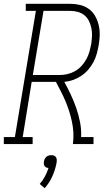

<svg xmlns="http://www.w3.org/2000/svg" viewBox="-54 -755 574 1006"><path d="M-34 0V-37H24L134 -698H81V-735H314Q340 -735 365.5 -729Q391 -723 411.5 -708Q432 -693 444.5 -671Q457 -649 463 -624Q469 -599 468.5 -572Q468 -545 463 -518Q459 -496 453 -473.5Q447 -451 435.5 -429.5Q424 -408 408 -389.5Q392 -371 371.5 -357.5Q351 -344 328.5 -336Q306 -328 283 -326Q301 -293 317 -259Q333 -225 345.5 -189Q358 -153 365.5 -114.5Q373 -76 371 -37H436V0H328Q332 -30 330.5 -59.5Q329 -89 323 -117Q317 -145 308.5 -172Q300 -199 289 -225Q278 -251 265 -276Q252 -301 239 -326H112L65 -37H117V0ZM118 -362H259Q280 -362 300.5 -367Q321 -372 339.5 -382.5Q358 -393 373 -409.5Q388 -426 398.5 -445Q409 -464 414.5 -484Q420 -504 424 -524Q427 -545 428 -566Q429 -587 425 -606.5Q421 -626 412.5 -644Q404 -662 389 -674.5Q374 -687 354.5 -692.5Q335 -698 314 -698H174ZM180 231 154 209Q170 191 181.5 169.5Q193 148 200 125Q194 125 188.5 122.5Q183 120 179.5 115Q176 110 175.5 104Q175 98 176 92Q177 85 180 78.5Q183 72 188.5 67Q194 62 201 60Q208 58 215 58Q222 58 228 60Q234 62 238 67Q242 72 243 78.5Q244 85 243 92V94L241 105Q234 139 219 171.5Q204 204 180 231Z"/></svg>

Font: Iosevka Curly Slab XLtObl
Style: Regular
Weight: 200
Italic angle: -9°
Monospace: yes
Designer: Belleve Invis
Foundry: Belleve Invis
Version: Version 11.1.0; ttfautohint (v1.8.3)